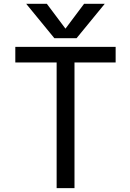

<svg xmlns="http://www.w3.org/2000/svg" viewBox="-20 -976 675 998"><path d="M581.1 -651.4H367.2V2H274.4V-651.4H59.6V-732.4H581.1ZM320.3 -827.1 417 -956.1H524.4L377.9 -777.3H262.7L116.2 -956.1H223.6Z"/></svg>

Font: irohakakuC Regular
Style: Regular
Weight: 400
Designer: [Source Han Sans]
Ryoko NISHIZUKA Ë•øÂ°öÊ∂ºÂ≠ê (kana & ideographs); Paul D. Hunt (Latin, Greek & Cyrillic); Wenlong ZHAN
Version: Version 1.001.20160904